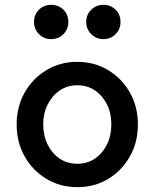

<svg xmlns="http://www.w3.org/2000/svg" viewBox="-20 -765 640 795"><path d="M300 10Q229 10 172 -24.5Q115 -59 82 -117.5Q49 -176 49 -250Q49 -323 82 -381.5Q115 -440 172 -474.5Q229 -509 300 -509Q371 -509 428 -474.5Q485 -440 518 -381.5Q551 -323 551 -250Q551 -176 518 -117.5Q485 -59 428.5 -24.5Q372 10 300 10ZM300 -87Q341 -87 372.5 -108Q404 -129 422.5 -166Q441 -203 441 -250Q441 -297 422.5 -333.5Q404 -370 372.5 -391Q341 -412 300 -412Q259 -412 227.5 -390.5Q196 -369 177.5 -332.5Q159 -296 159 -250Q159 -203 177.5 -166Q196 -129 227.5 -108Q259 -87 300 -87ZM192 -603Q162 -603 141.5 -623.5Q121 -644 121 -674Q121 -705 141.5 -725Q162 -745 192 -745Q222 -745 242.5 -725Q263 -705 263 -674Q263 -644 242.5 -623.5Q222 -603 192 -603ZM408 -603Q379 -603 358 -623.5Q337 -644 337 -674Q337 -705 358 -725Q379 -745 408 -745Q438 -745 458.5 -725Q479 -705 479 -674Q479 -644 458.5 -623.5Q438 -603 408 -603Z"/></svg>

Font: Red Hat Mono SemiBold
Style: Regular
Weight: 600
Monospace: yes
Designer: Pentagram, MCKL
Foundry: Pentagram, MCKL
Version: Version 1.023